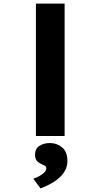

<svg xmlns="http://www.w3.org/2000/svg" viewBox="-20 -760 562 1073"><path d="M180.7 0V-740H341.1V0ZM206.2 293.1 166.2 238.5Q180.2 234.3 196.8 225.7Q213.4 217.2 225.9 205.4Q238.5 193.6 238.5 180.7Q238.5 171.2 231.7 166.8Q224.8 162.4 213.5 157.6Q195.6 150 185.7 138.4Q175.8 126.8 175.8 104.5Q175.8 71.3 199.9 55.4Q224.1 39.4 259.1 39.4Q298 39.4 327.3 63.9Q356.7 88.3 356.7 139.4Q356.7 167.8 344.5 191.3Q332.4 214.7 310.9 233.7Q289.5 252.7 262.5 267.3Q235.4 281.9 206.2 293.1Z"/></svg>

Font: Lexend Tera
Style: Regular
Weight: 400
Designer: Bonnie Shaver-Troup, Thomas Jockin
Foundry: Lexend
Version: Version 1.007